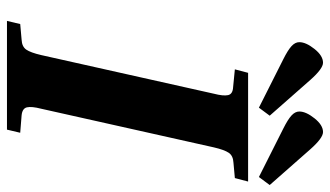

<svg xmlns="http://www.w3.org/2000/svg" viewBox="-218 -729 947 551"><g transform="rotate(90 255.5 -453.5)"><path d="M101 -839Q101 -858 120.5 -882.5Q140 -907 160 -907Q177 -907 209 -871L312 -754L289 -723L150 -793Q124 -806 112.5 -816.5Q101 -827 101 -839ZM300 -839Q300 -858 319.5 -882.5Q339 -907 359 -907Q376 -907 408 -871L511 -754L488 -723L349 -793Q323 -806 311.5 -816.5Q300 -827 300 -839ZM40 0 49 -38 94 -42Q114 -43 122.5 -55.5Q131 -68 138 -98L249 -594Q256 -621 253 -634.5Q250 -648 230 -649L179 -654L189 -692H501L491 -654L447 -650Q427 -649 418.5 -636.5Q410 -624 403 -594L292 -98Q285 -71 288 -57.5Q291 -44 311 -42L361 -38L352 0Z"/></g></svg>

Font: Heuristica
Style: Bold Italic
Weight: 700
Italic angle: -13°
Version: Version 1.0.2